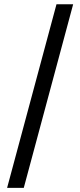

<svg xmlns="http://www.w3.org/2000/svg" viewBox="-20 -782 381 911"><path d="M327.1 -761.7 92.8 109.4H13.7L248 -761.7Z"/></svg>

Font: Inter 24pt
Style: Regular
Weight: 400
Designer: Rasmus Andersson
Foundry: rsms
Version: Version 4.001;git-66647c0bb